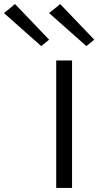

<svg xmlns="http://www.w3.org/2000/svg" viewBox="-176 -926 485 946"><path d="M179 0H101V-628H179ZM27 -699 -156.5 -861.5 -102 -906 66 -730.5ZM249.5 -699 66 -861.5 120.5 -906 288.5 -730.5Z"/></svg>

Font: Betina Sans
Style: Regular
Weight: 400
Designer: Jonathan Pinhorn (font) & Cristiano Sobral (main changes)
Version: Version 2.001;April 28, 2021;FontCreator 13.0.0.2655 32-bit;